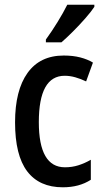

<svg xmlns="http://www.w3.org/2000/svg" viewBox="-20 -786 440 816"><path d="M247 10Q147 10 95.5 -58Q44 -126 44 -266Q44 -402 97 -476Q150 -550 251 -550Q290 -550 321 -542Q352 -534 375 -520L346 -440Q323 -451 300 -457.5Q277 -464 255 -464Q145 -464 145 -267Q145 -75 256 -75Q286 -75 313 -83.5Q340 -92 366 -107V-22Q317 10 247 10ZM381 -757Q368 -737 343 -708.5Q318 -680 290.5 -652.5Q263 -625 241 -606H175V-618Q201 -654 225 -693Q249 -732 266 -766H381Z"/></svg>

Font: Noto Sans Gurmukhi Condensed Medium
Style: Regular
Weight: 500
Width: 3
Designer: Jelle Bosma - Monotype Design Team
Foundry: Monotype Imaging Inc.
Version: Version 2.004; ttfautohint (v1.8.4.7-5d5b)